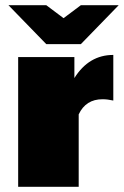

<svg xmlns="http://www.w3.org/2000/svg" viewBox="-20 -720 478 740"><path d="M225 -550H158.3L12.5 -700H158.3L225 -650L291.7 -700H437.5L291.7 -550ZM50 0V-500H266.7V-419.2Q322.5 -508.3 416.7 -508.3V-332.5Q394.2 -337.5 375 -337.5Q310.8 -337.5 283.3 -279.2V0Z"/></svg>

Font: BoonTook
Style: Regular
Weight: 400
Designer: Sungsit Sawaiwan
Foundry: FontUni
Version: Version 3.0